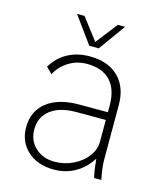

<svg xmlns="http://www.w3.org/2000/svg" viewBox="-105 -753 711 841"><g transform="rotate(15 251.0 -332.5)"><path d="M53 -138Q53 -211 105.5 -252.5Q158 -294 251 -294H382V-325Q382 -398 345.5 -436.5Q309 -475 239 -475Q195 -475 158 -452.5Q121 -430 100 -391L73 -418Q99 -462 142.5 -486Q186 -510 243 -510Q326 -510 373 -464Q420 -418 420 -337V-88Q420 -54 431 0H399Q392 -20 386 -82H384Q356 -38 313 -14Q270 10 218 10Q144 10 98.5 -31Q53 -72 53 -138ZM382 -160V-259H248Q174 -259 132 -227Q90 -195 90 -138Q90 -88 124.5 -56Q159 -24 212 -24Q256 -24 295.5 -43Q335 -62 358.5 -93.5Q382 -125 382 -160ZM140 -675H174L249 -577L325 -675H358L271 -554H228Z"/></g></svg>

Font: Sarabun Thin
Style: Regular
Weight: 250
Designer: Suppakit Chalermlarp | Katatrad Co.,Ltd.
Foundry: Cadson Demak Co.,Ltd.
Version: Version 1.000; ttfautohint (v1.6)